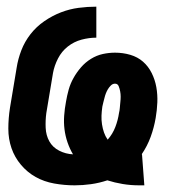

<svg xmlns="http://www.w3.org/2000/svg" viewBox="-20 -548 540 576"><path d="M397 8Q372 8 348 4Q324 0 302 -7Q278 1 253 4.5Q228 8 204 8Q173 8 142.5 2.5Q112 -3 87 -17Q62 -31 43 -53.5Q24 -76 14.5 -103.5Q5 -131 5 -162Q5 -193 10 -225L30 -345Q34 -371 44 -397Q54 -423 71.5 -445.5Q89 -468 113 -484.5Q137 -501 163 -511Q189 -521 216 -524.5Q243 -528 269 -528V-435Q247 -435 224.5 -429Q202 -423 183.5 -408.5Q165 -394 154 -372.5Q143 -351 139 -329L119 -209Q116 -187 117 -164.5Q118 -142 128 -124Q138 -106 157.5 -96Q177 -86 199 -85Q189 -102 182.5 -121Q176 -140 173.5 -160Q171 -180 172.5 -201Q174 -222 178 -243Q181 -261 186 -279Q191 -297 200.5 -314Q210 -331 223 -346Q236 -361 253 -371.5Q270 -382 288.5 -386Q307 -390 325 -390Q349 -390 371 -383.5Q393 -377 409 -363Q425 -349 435 -329Q445 -309 449 -286.5Q453 -264 452 -240.5Q451 -217 447 -194Q442 -165 432 -137.5Q422 -110 405 -85H406L413 8ZM303 -129Q318 -146 326 -167Q334 -188 337 -209Q339 -217 339.5 -225Q340 -233 341 -241.5Q342 -250 342 -258Q342 -266 340.5 -274Q339 -282 336 -289.5Q333 -297 325 -297Q318 -297 312.5 -291.5Q307 -286 303.5 -280Q300 -274 297.5 -267.5Q295 -261 293.5 -254.5Q292 -248 290 -241Q288 -234 287 -228Q285 -214 284.5 -201Q284 -188 286 -175Q288 -162 292 -150.5Q296 -139 303 -129Z"/></svg>

Font: Iosevka SS18 Heavy
Style: Italic
Weight: 900
Italic angle: -9°
Monospace: yes
Designer: Belleve Invis
Foundry: Belleve Invis
Version: Version 25.1.1; ttfautohint (v1.8.4)